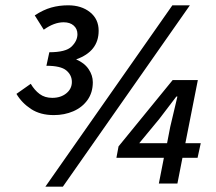

<svg xmlns="http://www.w3.org/2000/svg" viewBox="-20 -692 816 724"><path d="M183 -258Q132 -258 97 -281Q62 -304 42 -338L96 -376Q110 -352 129.5 -337.5Q149 -323 177 -323Q209 -323 230 -340Q251 -357 251 -383Q251 -409 230 -426.5Q209 -444 155 -444L166 -495Q228 -495 250 -516.5Q272 -538 272 -563Q272 -583 258 -595.5Q244 -608 220 -608Q184 -608 145 -580L111 -634Q143 -655 173 -663.5Q203 -672 237 -672Q287 -672 319.5 -646Q352 -620 352 -576Q352 -498 267 -468Q298 -455 314 -431.5Q330 -408 330 -382Q330 -343 310 -315Q290 -287 256.5 -272.5Q223 -258 183 -258ZM151 12 630 -672H696L217 12ZM505 -152H610L622 -214L649 -328H645L581 -244ZM579 0 598 -97H419L427 -140L631 -390H726L679 -152H737L725 -97H668L649 0Z"/></svg>

Font: Source Sans Pro SemiBold
Style: Italic
Weight: 600
Italic angle: -11°
Designer: Paul D. Hunt
Foundry: Adobe Systems Incorporated
Version: Version 1.095;hotconv 1.0.109;makeotfexe 2.5.65596